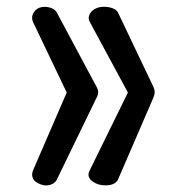

<svg xmlns="http://www.w3.org/2000/svg" viewBox="-20 -559 563 579"><path d="M181.2 -280 80.6 -490.5Q73.7 -503.4 79.2 -516.6Q84.7 -529.8 99.1 -535.9Q113.5 -540.5 128.5 -536.7Q143.6 -533 150.4 -522.9L271.2 -297.1Q280.3 -281.5 272 -265.9L150.9 -16.4Q144.8 -6.3 133.4 -2.3Q122.1 1.7 111.2 -0.6Q100.3 -2.9 90.6 -8.8Q80.8 -14.6 78 -24.8Q75.2 -34.9 80.1 -46.4ZM365.7 -280 252 -490.5Q243.9 -503.4 250.6 -516.6Q257.3 -529.8 274.7 -535.9Q292 -540.8 310.1 -536.9Q328.1 -533 335 -522.9L442.6 -297.1Q450 -281.7 443.1 -265.9L335.4 -16.4Q325.7 -0.5 300 0Q276.6 0.5 260 -11.2Q241.7 -23.9 249 -42Q250 -44.2 251.2 -46.4Z"/></svg>

Font: Tecnico
Style: Grueso
Weight: 700
Version: Version 1.3